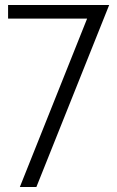

<svg xmlns="http://www.w3.org/2000/svg" viewBox="-20 -745 465 765"><path d="M415 -725.1 125 0H59.1L327.1 -670.9H12.2V-725.1Z"/></svg>

Font: Stilu Light
Style: Regular
Weight: 300
Designer: Genilson Lima Santos
Foundry: Genilson Lima Santos
Version: Version 1.200;PS 001.200;hotconv 1.0.88;makeotf.lib2.5.64775